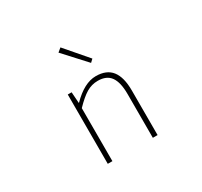

<svg xmlns="http://www.w3.org/2000/svg" viewBox="-165 -1042 1331 1265"><g transform="rotate(-30 500.0 -410.0)"><path d="M315.4 0V-527.3H344.7L350.6 -443.4H352.5Q447.3 -540 535.2 -540Q616.2 -540 655.3 -490.2Q694.3 -440.4 694.3 -338.9V0H658.2V-334Q658.2 -421.9 627.9 -464.4Q597.7 -506.8 531.2 -506.8Q484.4 -506.8 444.3 -482.9Q404.3 -459 350.6 -403.3V0ZM552.7 -630.9 400.4 -796.9 428.7 -820.3 574.2 -651.4Z"/></g></svg>

Font: Gen Shin Gothic Monospace ExtraLight
Style: Regular
Weight: 200
Designer: [Source Han Sans]
Ryoko NISHIZUKA  (kana & ideographs); Paul D. Hunt (Latin, Greek & Cyrillic); Wenlong ZHANG  (bopomofo
Version: Version 1.002.20150607